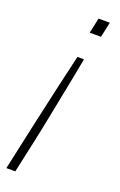

<svg xmlns="http://www.w3.org/2000/svg" viewBox="-143 -550 478 768"><g transform="rotate(20 96.0 -166.0)"><path d="M-6 178 26 31Q31 7 38 -24Q45 -55 53 -91Q61 -127 70 -167.5Q79 -208 89 -250.5Q99 -293 109 -337H137Q129 -293 120.5 -250.5Q112 -208 104 -167.5Q96 -127 89 -91Q82 -55 75.5 -24Q69 7 64 31L32 178ZM122 -445 136 -510H184L170 -445Z"/></g></svg>

Font: Saira Thin
Style: Italic
Weight: 100
Italic angle: -12°
Designer: Hector Gatti with collaboration of the Omnibus-Type team
Foundry: Omnibus-Type
Version: Version 1.101